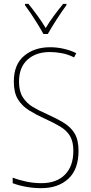

<svg xmlns="http://www.w3.org/2000/svg" viewBox="-20 -970 475 1000"><path d="M389 -184Q389 -88 336 -39Q283 10 195 10Q155 10 116 3Q77 -4 46 -16V-45Q76 -33 115.5 -24.5Q155 -16 196 -16Q274 -16 318 -60Q362 -104 362 -184Q362 -232 345 -261Q328 -290 294 -310.5Q260 -331 211 -353Q167 -373 131 -395.5Q95 -418 73.5 -452.5Q52 -487 52 -545Q52 -634 105.5 -679Q159 -724 241 -724Q278 -724 314 -715.5Q350 -707 377 -693L366 -671Q332 -688 299 -693.5Q266 -699 240 -699Q167 -699 123 -659Q79 -619 79 -545Q79 -495 98.5 -464Q118 -433 151 -413Q184 -393 224 -376Q275 -353 312 -330.5Q349 -308 369 -274.5Q389 -241 389 -184ZM206 -793Q193 -817 175.5 -845.5Q158 -874 140.5 -900Q123 -926 110 -943V-950H128Q149 -924 174 -890Q199 -856 218 -824Q237 -856 260 -887Q283 -918 309 -950H326V-943Q303 -912 275.5 -869.5Q248 -827 229 -793Z"/></svg>

Font: Noto Sans Telugu Condensed Thin
Style: Regular
Weight: 100
Width: 3
Designer: Jelle Bosma - Monotype Design Team
Foundry: Monotype Imaging Inc.
Version: Version 2.005; ttfautohint (v1.8.4.7-5d5b)